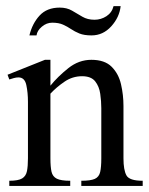

<svg xmlns="http://www.w3.org/2000/svg" viewBox="-20 -614 492 634"><path d="M451.2 0H248.5V-17.1Q279.3 -17.1 293.2 -23.4Q307.1 -29.8 310.8 -46.1Q314.5 -62.5 314.5 -91.3V-256.8Q314.5 -279.8 311 -304.2Q307.6 -328.6 294.2 -345.5Q280.8 -362.3 251 -362.3Q219.2 -362.3 192.9 -344.2Q166.5 -326.2 146.5 -304.7V-91.3Q146.5 -63 150.1 -46.9Q153.8 -30.8 167.7 -23.9Q181.6 -17.1 211.9 -17.1V0H10.7V-17.1Q40.5 -17.1 53.2 -24.9Q65.9 -32.7 69.1 -49.3Q72.3 -65.9 72.3 -91.3V-277.8Q72.3 -308.1 66.9 -333.3Q61.5 -358.4 41 -358.4Q33.7 -358.4 25.9 -356.2Q18.1 -354 10.7 -351.6L4.9 -367.2L128.4 -416.5H146.5V-331.1Q170.9 -361.3 205.6 -388.9Q240.2 -416.5 281.7 -416.5Q325.7 -416.5 348.6 -393.6Q371.6 -370.6 379.6 -335.7Q387.7 -300.8 387.7 -264.2V-91.3Q387.7 -52.7 397.5 -34.9Q407.2 -17.1 451.2 -17.1ZM355 -593.8H378.4Q374.5 -557.1 347.4 -527.1Q320.3 -497.1 282.2 -497.1Q257.8 -497.1 242.2 -503.4Q226.6 -509.8 214.4 -518.1Q202.1 -526.4 188 -532.7Q173.8 -539.1 152.3 -539.1Q133.8 -539.1 118.2 -525.9Q102.5 -512.7 100.6 -497.1H77.1Q86.4 -536.1 110.6 -562.5Q134.8 -588.9 177.2 -588.9Q200.7 -588.9 217.8 -578.9Q234.9 -568.8 252 -558.8Q269 -548.8 292 -548.8Q313.5 -548.8 331.5 -560.5Q349.6 -572.3 355 -593.8Z"/></svg>

Font: Scheherazade New Rohingya
Style: Regular
Weight: 400
Designer: SIL International
Foundry: SIL International
Version: Version 3.000 ; LngRng